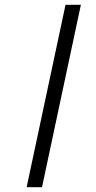

<svg xmlns="http://www.w3.org/2000/svg" viewBox="-20 -780 400 800"><path d="M91 0 253 -760H317L155 0Z"/></svg>

Font: Noto Serif Condensed
Style: Italic
Weight: 400
Width: 3
Italic angle: -12°
Designer: Monotype Design Team
Foundry: Monotype Imaging Inc.
Version: Version 2.014; ttfautohint (v1.8.4.7-5d5b)